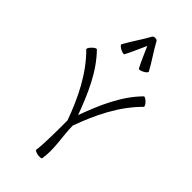

<svg xmlns="http://www.w3.org/2000/svg" viewBox="-351 -1276 1384 1384"><g transform="rotate(45 340.5 -584.0)"><path d="M273 -942C301 -994 322 -1048 347 -1101C371 -1048 393 -994 420 -942C423 -937 441 -940 459 -950C477 -959 489 -972 486 -978C451 -1044 405 -1106 370 -1172C366 -1180 356 -1183 347 -1182C337 -1183 328 -1180 324 -1172C288 -1106 243 -1044 207 -978C204 -972 216 -959 234 -950C253 -940 270 -937 273 -942ZM53 -773C180 -647 259 -483 320 -315C320 -215 320 -67 310 -7C309 0 324 8 345 12C365 15 382 13 384 7C402 -100 374 -207 373 -315C433 -481 512 -646 640 -773C644 -778 636 -794 622 -808C607 -823 591 -831 587 -827C472 -711 405 -554 347 -396C288 -554 222 -711 107 -827C102 -831 86 -823 72 -808C57 -794 49 -778 53 -773Z"/></g></svg>

Font: Nupuram Light
Style: Regular
Weight: 300
Designer: Santhosh Thottingal (santhosh.thottingal@gmail.com)
Foundry: SMC
Version: Version 1.000